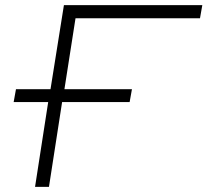

<svg xmlns="http://www.w3.org/2000/svg" viewBox="-20 -725 805 745"><path d="M116 0 167 -329H33L42 -379H176L228 -705H765L756 -654H273L230 -379H492L483 -329H221L170 0Z"/></svg>

Font: Nunito Sans 7pt Expanded ExtraLight
Style: Italic
Weight: 250
Width: 7
Italic angle: -9°
Designer: Vernon Adams
Foundry: Vernon Adams
Version: Version 3.101;gftools[0.9.27]